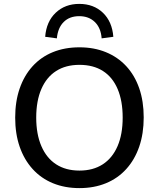

<svg xmlns="http://www.w3.org/2000/svg" viewBox="-20 -957 815 986"><path d="M388 9Q313 9 252 -16Q191 -41 147.5 -89Q104 -137 81 -203.5Q58 -270 58 -353Q58 -436 81 -502.5Q104 -569 147 -616.5Q190 -664 251 -689Q312 -714 388 -714Q463 -714 524 -689Q585 -664 628.5 -617Q672 -570 695 -503.5Q718 -437 718 -354Q718 -271 695 -204Q672 -137 628.5 -89Q585 -41 524 -16Q463 9 388 9ZM388 -81Q458 -81 507.5 -113Q557 -145 583.5 -206Q610 -267 610 -353Q610 -439 584 -500Q558 -561 508.5 -592.5Q459 -624 388 -624Q318 -624 268.5 -592.5Q219 -561 192.5 -500Q166 -439 166 -353Q166 -268 192.5 -206.5Q219 -145 268.5 -113Q318 -81 388 -81ZM272 -760 212 -768Q218 -846 266 -891.5Q314 -937 387 -937Q461 -937 508.5 -891.5Q556 -846 562 -768L502 -760Q498 -814 467 -844Q436 -874 387 -874Q337 -874 307 -844Q277 -814 272 -760Z"/></svg>

Font: Nunito Sans 12pt SemiBold
Style: Regular
Weight: 600
Designer: Vernon Adams
Foundry: Vernon Adams
Version: Version 3.101;gftools[0.9.27]